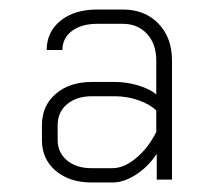

<svg xmlns="http://www.w3.org/2000/svg" viewBox="-20 -726 459 403"><path d="M68 -432V-463Q68 -504 97 -529Q126 -554 173 -554H221Q245 -554 269 -547Q293 -540 308 -528V-599Q308 -634 288.5 -655Q269 -676 238 -676H184Q151 -676 131 -661Q111 -646 111 -621H78Q78 -659 107 -682.5Q136 -706 184 -706H238Q284 -706 312.5 -676.5Q341 -647 341 -599V-349H309V-403Q291 -376 265.5 -359.5Q240 -343 217 -343H172Q126 -343 97 -367.5Q68 -392 68 -432ZM216 -373Q240 -373 265.5 -394Q291 -415 308 -449V-494Q295 -507 271 -515.5Q247 -524 221 -524H173Q141 -524 121 -507.5Q101 -491 101 -463V-432Q101 -406 120.5 -389.5Q140 -373 172 -373Z"/></svg>

Font: Bai Jamjuree ExtraLight
Style: Regular
Weight: 275
Designer: Katatrad Aksorn Co.,Ltd.
Foundry: Cadson Demak Co.,Ltd.
Version: Version 1.000; ttfautohint (v1.6)